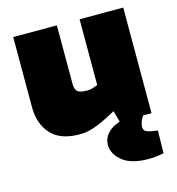

<svg xmlns="http://www.w3.org/2000/svg" viewBox="-109 -619 849 922"><g transform="rotate(-15 316.0 -158.0)"><path d="M229 9Q132 9 86 -42.5Q40 -94 40 -176V-525H257V-234Q257 -206 270 -195.5Q283 -185 314 -185Q325 -185 334 -186.5Q343 -188 351 -191L370 -198V-525H587V0H429L401 -100L440 -71L371 -34Q334 -15 299 -3Q264 9 229 9ZM518 209Q432 209 388.5 174Q345 139 345 93Q345 64 364 40.5Q383 17 415 5L497 -27H563V-20Q546 -4 536 15.5Q526 35 526 53Q526 69 539 76Q552 83 595 88L593 201Q586 202 565.5 205.5Q545 209 518 209Z"/></g></svg>

Font: REM Black
Style: Regular
Weight: 900
Designer: Octavio Pardo
Foundry: Ashler Design
Version: Version 1.005;gftools[0.9.28]